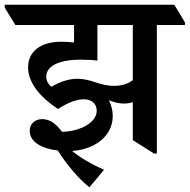

<svg xmlns="http://www.w3.org/2000/svg" viewBox="-71 -644 804 814"><path d="M308 150 370 76C320 54 268 24 235 -4C334 -11 407 -69 407 -152C407 -176 401 -198 391 -219C413 -210 434 -205 453 -205C468 -205 481 -207 492 -211V-50L582 7H594V-538H713V-549L668 -624H-51V-612L-6 -538H243V-464C223 -466 206 -467 189 -467C101 -467 48 -426 48 -358C48 -289 107 -226 175 -182C221 -212 257 -223 285 -223C316 -223 339 -206 339 -174C339 -125 270 -87 192 -85C168 -118 141 -139 108 -139C79 -139 55 -121 55 -89C55 -44 103 -14 174 -6C209 50 260 112 308 150ZM125 -319C125 -361 173 -391 271 -391C296 -391 320 -390 342 -387V-538H492V-304C472 -289 445 -280 414 -280C348 -280 319 -310 256 -310C224 -310 185 -299 147 -276C134 -287 125 -301 125 -319Z"/></svg>

Font: Noto Serif Devanagari SemiCondensed SemiBold
Style: Regular
Weight: 600
Width: 4
Designer: Universal Thirst, Indian Type Foundry and the Monotype Design Team
Foundry: Monotype Imaging Inc.
Version: Version 2.004